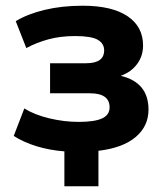

<svg xmlns="http://www.w3.org/2000/svg" viewBox="-20 -521 572 671"><path d="M205 130V8Q153 4 107.5 -10Q62 -24 28 -46L65 -142Q100 -120 152 -107.5Q204 -95 255 -95Q310 -95 336.5 -107Q363 -119 363 -146Q363 -195 294 -195H155V-300H281Q344 -300 344 -345Q344 -369 321.5 -382Q299 -395 242 -395Q191 -395 149 -383.5Q107 -372 72 -353L35 -447Q76 -472 136 -486.5Q196 -501 269 -501Q371 -501 425.5 -464.5Q480 -428 480 -362Q480 -325 459 -297Q438 -269 402 -256Q499 -233 499 -138Q499 -80 454 -42Q409 -4 324 6V130Z"/></svg>

Font: Nunito Sans ExtraBold
Style: Regular
Weight: 800
Designer: Vernon Adams
Foundry: Vernon Adams
Version: Version 3.101; ttfautohint (v1.8.4.7-5d5b);gftools[0.9.27]